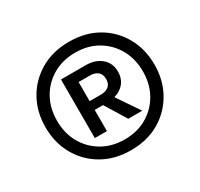

<svg xmlns="http://www.w3.org/2000/svg" viewBox="-144 -852 1087 1044"><g transform="rotate(-30 400.0 -330.0)"><path d="M400 10Q299 10 222 -34.5Q145 -79 101.5 -156Q58 -233 58 -330Q58 -428 101.5 -504.5Q145 -581 222 -625.5Q299 -670 400 -670Q502 -670 578.5 -626Q655 -582 698.5 -505Q742 -428 742 -330Q742 -233 698.5 -156Q655 -79 578.5 -34.5Q502 10 400 10ZM471 -146 379 -296 443 -317 559 -146ZM400 -58Q480 -58 540.5 -94Q601 -130 635 -191Q669 -252 669 -330Q669 -408 635 -469Q601 -530 540.5 -566Q480 -602 400 -602Q320 -602 259 -566Q198 -530 164 -469Q130 -408 130 -330Q130 -252 164 -191Q198 -130 259 -94Q320 -58 400 -58ZM261 -146V-514H416Q476 -514 513.5 -482Q551 -450 551 -397Q551 -342 513 -310.5Q475 -279 411 -279H337V-146ZM337 -334H406Q439 -334 457 -349Q475 -364 475 -394Q475 -424 457 -439Q439 -454 406 -454H337Z"/></g></svg>

Font: Kantumruy Pro Medium
Style: Regular
Weight: 500
Designer: Sovichet Tep
Foundry: Sovichet Tep
Version: Version 1.002